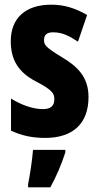

<svg xmlns="http://www.w3.org/2000/svg" viewBox="-20 -579 421 820"><path d="M358 -165C358 -252 308 -297 244 -335C175 -377 168 -387 168 -408C168 -431 181 -441 207 -441C249 -441 279 -423 313 -401L352 -515C300 -545 253 -559 199 -559C89 -559 26 -502 26 -403C26 -322 60 -270 132 -232C210 -192 212 -176 212 -154C212 -127 196 -113 164 -113C114 -113 65 -135 27 -158V-21C74 1 120 10 173 10C287 10 358 -47 358 -165ZM259 72V61H121C118 103 107 173 100 208V221H195C221 174 243 122 259 72Z"/></svg>

Font: Noto Sans Sinhala UI ExtraCondensed ExtraBold
Style: Regular
Weight: 800
Width: 2
Designer: Jelle Bosma - Monotype Design Team
Foundry: Monotype Imaging Inc.
Version: Version 2.006